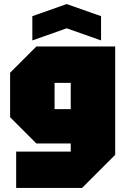

<svg xmlns="http://www.w3.org/2000/svg" viewBox="-20 -790 625 950"><path d="M60 140V-40H330V-80H160L30 -210V-430L160 -560H550V-24L386 140ZM250 -380V-250H330V-380ZM140 -590V-710L310 -770L480 -710V-590L310 -650Z"/></svg>

Font: Tektur SemiCondensed Black
Style: Regular
Weight: 900
Width: 4
Designer: Adam Jagosz
Foundry: Adam Jagosz
Version: Version 1.005;gftools[0.9.30]